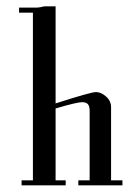

<svg xmlns="http://www.w3.org/2000/svg" viewBox="-20 -590 427 595"><path d="M359.4 -15.6H222.7V-31.2H257.8V-246.1Q257.8 -261.7 252 -267.6Q246.1 -273.4 234.4 -273.4Q218.8 -273.4 152.3 -253.9V-31.2H183.6V-15.6H46.9V-31.2H82V-550.8H39.1V-566.4H93.8Q101.6 -566.4 117.2 -570.3Q132.8 -570.3 140.6 -570.3H152.3V-269.5Q261.7 -304.7 277.3 -304.7Q293 -304.7 308.6 -291Q324.2 -277.3 324.2 -257.8V-31.2H359.4Z"/></svg>

Font: 和音 by 宁静之雨，公众号njzyshare
Style: Regular
Weight: 400
Designer: Steve Matteson
Foundry: Ascender Corporation
Version: Version 6.00;June 8, 2018;FontCreator 11.0.0.2388 32-bit